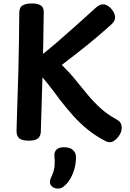

<svg xmlns="http://www.w3.org/2000/svg" viewBox="-20 -800 755 1115"><path d="M217 -34Q216 -9 200 4Q184 17 148 17Q108 17 91.5 3Q75 -11 76 -43Q82 -211 86.5 -384Q91 -557 92 -726Q92 -757 111 -768.5Q130 -780 166 -780Q198 -780 216 -769Q234 -758 234 -731Q232 -559 227.5 -384Q223 -209 217 -34ZM535 -754Q549 -766 559 -770.5Q569 -775 578 -775Q594 -775 610 -763.5Q626 -752 637 -734.5Q648 -717 648 -700Q648 -690 644.5 -681Q641 -672 630 -661Q593 -628 559.5 -599Q526 -570 492 -542.5Q458 -515 420.5 -486Q383 -457 339 -423Q383 -380 418.5 -336Q454 -292 489 -250Q524 -208 564 -171.5Q604 -135 656 -107Q675 -96 681 -84.5Q687 -73 687 -59Q687 -38 675.5 -18.5Q664 1 648 13.5Q632 26 618 26Q605 26 594 20Q539 -8 491.5 -46Q444 -84 404 -129Q364 -174 327 -222Q292 -270 255 -316.5Q218 -363 174 -405L193 -458Q255 -506 313 -556Q371 -606 426.5 -656Q482 -706 535 -754ZM296 105Q294 83 308 69Q322 55 351 55Q387 55 404 71.5Q421 88 421 109Q422 143 413.5 175.5Q405 208 390.5 234Q376 260 358 276Q345 288 336.5 291.5Q328 295 316 295Q298 295 284 284.5Q270 274 270 257Q270 248 274 237.5Q278 227 284 214Q295 188 297 162Q299 136 296 105Z"/></svg>

Font: Playpen Sans SemiBold
Style: Regular
Weight: 600
Designer: Laura Meseguer, Veronika Burian, José Scaglione
Foundry: TypeTogether
Version: Version 1.001